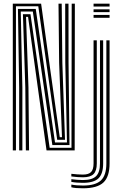

<svg xmlns="http://www.w3.org/2000/svg" viewBox="-20 -820 669 1047"><path d="M49.8 0V-800H204.2L249.2 -475L305.8 -71.8H318L302.5 -477L299 -800H316.5L320 -477L334.5 -57.5H292L188.8 -785.8H67V0ZM84.5 0V-342.8L77.8 -771.2H175L280 -43H345.2L336 -477L335.5 -800H353.5L353.8 -477L359 -28.8H265.5L159 -757H93.2L102 -342.8V0ZM121 0 118 -342.8 105 -742.5H146.2L250.8 -14H369.8L371 -800H388.2L387.2 0H233.8L186 -343.8L133 -728.2H122L135.2 -342.8L138.5 0ZM490.2 -784.5V-800H577.5V-784.5ZM490.2 -723V-738.5H577.5V-723ZM490.2 -753.8V-769.2H577.5V-753.8ZM432.2 206.8Q412.5 206.8 395.5 205.4Q378.5 204 369 201.2V186.5Q381 189 397.5 190.4Q414 191.8 432.2 191.8Q500.8 191.8 530.4 163.8Q560 135.8 560 71.2V-600H577.5V71.2Q577.5 143.8 543.9 175.2Q510.2 206.8 432.2 206.8ZM432.2 177Q417 177 399.9 175.8Q382.8 174.5 369 171.8V157.2Q383.8 159.2 400.5 160.5Q417.2 161.8 432.2 161.8Q482.2 161.8 503.8 140.8Q525.2 119.8 525.2 71.2V-600H542.5V71.2Q542.5 127.8 517 152.4Q491.5 177 432.2 177ZM432.2 146.8Q418.8 146.8 402 145.6Q385.2 144.5 369 142.2V127.8Q386.5 129.8 402.8 130.9Q419 132 432.2 132Q463.5 132 476.9 117.9Q490.2 103.8 490.2 71.2V-600H507.8V71.2Q507.8 111.8 490.2 129.2Q472.8 146.8 432.2 146.8Z"/></svg>

Font: Big Shoulders Inline Display Thin SemiBold
Style: Regular
Weight: 600
Version: Version 2.002